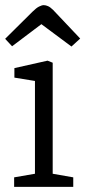

<svg xmlns="http://www.w3.org/2000/svg" viewBox="-28 -727 333 747"><path d="M27 0V-37L108 -51V-412L28 -425V-462L157 -491L177 -483V-51L257 -37V0ZM250 -546 133 -633 19 -547 -8 -576 99 -682Q113 -696 124 -701.5Q135 -707 142 -707Q150 -707 159 -703Q168 -699 179 -688L284 -577Z"/></svg>

Font: Faustina Light
Style: Regular
Weight: 300
Designer: Alfonso Garcia
Foundry: http://www.omnibus-type.com
Version: Version 1.200